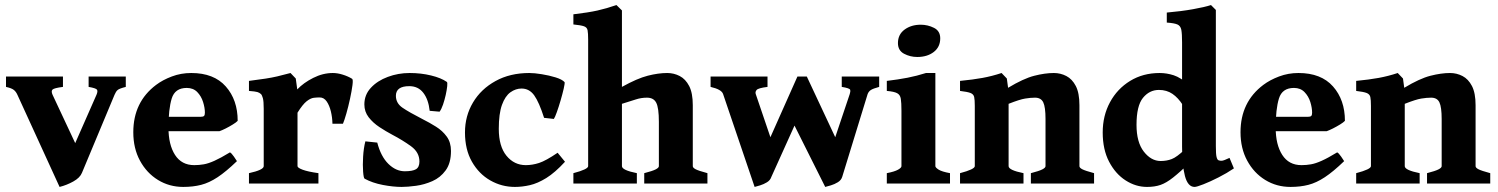

<svg xmlns="http://www.w3.org/2000/svg" viewBox="-20 -716 5842 749"><path d="M470.7 -377Q445.3 -370.6 438.7 -364.7Q432.1 -358.9 426.8 -346.2L299.8 -42Q292 -22.5 266.1 -8.1Q240.2 6.3 212.4 13.2L47.9 -346.2Q42.5 -358.4 33.9 -365.2Q25.4 -372.1 3.4 -377V-417.5H225.6V-377Q190.9 -372.6 184.8 -366.5Q178.7 -360.4 185.1 -346.2L273.4 -157.7L356.4 -346.2Q362.3 -359.9 358.4 -366Q354.5 -372.1 325.7 -377V-417.5H470.7Z M907.2 -244.6Q901.9 -238.8 888.4 -230.5Q875 -222.2 860.4 -214.8Q845.7 -207.5 835.9 -204.1H556.6L557.6 -260.3H762.2Q772.5 -260.3 775.9 -263.7Q779.3 -267.1 779.3 -276.4Q779.3 -295.4 772.2 -318.1Q765.1 -340.8 749.5 -356.9Q733.9 -373 708.5 -373Q662.6 -373 649.9 -331.8Q637.2 -290.5 637.2 -217.8Q637.2 -151.4 662.8 -111.6Q688.5 -71.8 737.8 -71.8Q756.8 -71.8 774.9 -75Q793 -78.1 816.9 -88.9Q840.8 -99.6 877 -121.6Q882.8 -119.1 892.6 -105Q902.3 -90.8 904.3 -87.4Q861.8 -46.4 828.9 -24.7Q795.9 -2.9 764.6 5.1Q733.4 13.2 694.8 13.2Q640.6 13.2 596.4 -13.9Q552.2 -41 526.1 -89.1Q500 -137.2 500 -200.2Q500 -317.9 588.9 -384.8Q614.7 -404.3 650.4 -417.7Q686 -431.2 726.1 -431.2Q814.5 -431.2 860.8 -378.7Q907.2 -326.2 907.2 -244.6Z M1353.5 -408.7Q1357.9 -406.2 1355 -383.8Q1352.1 -361.3 1345.5 -330.8Q1338.9 -300.3 1331.1 -272.9Q1323.2 -245.6 1317.9 -233.4H1276.9Q1276.4 -257.8 1270.8 -281.2Q1265.1 -304.7 1254.4 -320.3Q1243.7 -335.9 1227.1 -335.9Q1216.8 -335.9 1204.1 -334.5Q1191.4 -333 1176 -320.8Q1160.6 -308.6 1140.6 -276.4V-67.9Q1140.6 -61.5 1160.4 -54Q1180.2 -46.4 1222.2 -40.5V0H951.2V-40.5Q1008.8 -53.2 1008.8 -67.9V-291.5Q1008.8 -321.3 1005.4 -333.3Q1002 -345.2 998 -349.1Q992.2 -354.5 984.1 -356.9Q976.1 -359.4 951.2 -361.3V-400.4Q992.2 -405.8 1016.4 -409.4Q1040.5 -413.1 1061.5 -418Q1082.5 -422.9 1113.3 -431.2L1133.8 -409.7L1139.6 -367.2Q1164.1 -393.1 1201.9 -412.1Q1239.7 -431.2 1278.3 -431.2Q1296.9 -431.2 1317.1 -424.8Q1337.4 -418.5 1353.5 -408.7Z M1739.3 -127Q1739.3 -79.6 1718.5 -51.3Q1697.8 -22.9 1666.5 -9.3Q1635.3 4.4 1602.8 8.8Q1570.3 13.2 1546.9 13.2Q1513.7 13.2 1473.1 5.4Q1432.6 -2.4 1402.3 -19Q1398.4 -21.5 1396.5 -46.4Q1394.5 -71.3 1396.5 -104.5Q1398.4 -137.7 1405.3 -164.6L1451.7 -159.7Q1465.8 -105.5 1495.1 -76.7Q1524.4 -47.9 1559.1 -47.9Q1589.4 -47.9 1602.8 -55.9Q1616.2 -64 1616.2 -85.9Q1616.2 -121.6 1583.7 -145.3Q1551.3 -168.9 1510.3 -190.4Q1485.4 -203.6 1460.2 -220.2Q1435.1 -236.8 1418.2 -258.5Q1401.4 -280.3 1401.4 -308.6Q1401.4 -346.2 1426.8 -373.5Q1452.1 -400.9 1492.7 -416Q1533.2 -431.2 1578.1 -431.2Q1622.6 -431.2 1661.6 -421.6Q1700.7 -412.1 1723.1 -396.5Q1726.1 -394.5 1724.6 -379.9Q1723.1 -365.2 1718.8 -345.7Q1714.4 -326.2 1708.3 -308.1Q1702.1 -290 1694.8 -280.3L1656.2 -283.7Q1651.4 -328.1 1631.3 -354Q1611.3 -379.9 1576.7 -379.9Q1524.4 -379.9 1524.4 -342.3Q1524.4 -313.5 1550 -295.9Q1575.7 -278.3 1628.9 -251Q1655.3 -237.8 1680.7 -221.9Q1706.1 -206.1 1722.7 -183.3Q1739.3 -160.6 1739.3 -127Z M2184.1 -85Q2145 -42.5 2111.1 -21.5Q2077.1 -0.5 2047.1 6.3Q2017.1 13.2 1988.8 13.2Q1937 13.2 1892.6 -12.2Q1848.1 -37.6 1821 -85.2Q1793.9 -132.8 1793.9 -199.2Q1793.9 -263.7 1825.2 -316.2Q1856.4 -368.7 1913.1 -399.9Q1969.7 -431.2 2044.9 -431.2Q2064.9 -431.2 2093.5 -426.5Q2122.1 -421.9 2147.5 -414.1Q2172.9 -406.2 2182.6 -395.5Q2183.6 -390.1 2179 -369.9Q2174.3 -349.6 2167 -324.5Q2159.7 -299.3 2152.3 -278.8Q2145 -258.3 2140.6 -252L2102.5 -256.3Q2083 -317.4 2064 -344Q2044.9 -370.6 2014.6 -370.6Q1991.7 -370.6 1971.2 -356Q1950.7 -341.3 1938.2 -306.9Q1925.8 -272.5 1925.8 -213.4Q1925.8 -145 1955.8 -108.4Q1985.8 -71.8 2031.2 -71.8Q2056.6 -71.8 2083 -80.3Q2109.4 -88.9 2155.3 -120.1Z M2493.2 0V-40.5Q2525.4 -48.8 2537.8 -55.2Q2550.3 -61.5 2550.3 -67.9V-240.7Q2550.3 -295.4 2540 -315.2Q2529.8 -335 2503.9 -335Q2481.4 -335 2460.4 -328.1Q2439.5 -321.3 2406.2 -311V-67.9Q2406.2 -52.2 2464.4 -40.5V0H2216.8V-40.5Q2274.4 -55.7 2274.4 -67.9V-561.5Q2274.4 -586.4 2272.2 -597.9Q2270 -609.4 2258.1 -613.5Q2246.1 -617.7 2216.8 -620.6V-660.2Q2274.9 -667 2310.8 -675Q2346.7 -683.1 2384.8 -696.3L2406.2 -675.3V-377Q2465.8 -410.2 2507.1 -420.7Q2548.3 -431.2 2583 -431.2Q2608.9 -431.2 2631.6 -419.4Q2654.3 -407.7 2668.5 -380.4Q2682.6 -353 2682.6 -305.7V-67.9Q2682.6 -61.5 2693.8 -55.7Q2705.1 -49.8 2739.7 -40.5V0Z M3409.7 -377Q3386.2 -370.6 3377.4 -365Q3368.7 -359.4 3364.7 -349.1L3265.6 -26.4Q3261.7 -13.2 3248.5 -5.1Q3235.4 2.9 3221.2 7.1Q3207 11.2 3199.2 13.2L3063 -258.8L3093.8 -417.5Q3093.8 -417.5 3107.9 -417.5Q3122.1 -417.5 3127.4 -417.5L3238.3 -180.7L3294.9 -349.1Q3298.3 -358.9 3296.6 -365.5Q3294.9 -372.1 3263.7 -377V-417.5H3409.7ZM2989.3 -26.4Q2984.9 -12.7 2971.9 -4.9Q2959 2.9 2945.3 7.1Q2931.6 11.2 2923.8 13.2L2800.8 -349.1Q2794.9 -367.2 2752 -377V-417.5H2974.1V-377Q2938 -372.6 2931.6 -365Q2925.3 -357.4 2928.2 -349.1L2985.4 -180.7L3090.8 -417.5Q3097.2 -417.5 3111.8 -417.5Q3126.5 -417.5 3126.5 -417.5L3125 -327.1Z M3647.9 -566.4Q3647.9 -532.7 3622.6 -513.2Q3597.2 -493.7 3558.1 -493.7Q3530.8 -493.7 3506.8 -506.3Q3482.9 -519 3482.9 -547.9Q3482.9 -581.5 3508.8 -600.6Q3534.7 -619.6 3571.8 -619.6Q3599.1 -619.6 3623.5 -607.4Q3647.9 -595.2 3647.9 -566.4ZM3439.5 0V-40.5Q3469.7 -46.4 3483.2 -54Q3496.6 -61.5 3496.6 -67.9V-284.2Q3496.6 -314.9 3494.1 -330.6Q3491.7 -346.2 3479.7 -352.5Q3467.8 -358.9 3439.5 -361.3V-400.4Q3484.4 -405.8 3520.5 -412.8Q3556.6 -419.9 3592.3 -431.2H3628.9V-67.9Q3628.9 -62.5 3641.4 -54.4Q3653.8 -46.4 3686 -40.5V0Z M4001.5 0V-40.5Q4033.7 -48.8 4046.1 -55.2Q4058.6 -61.5 4058.6 -67.9V-252Q4058.6 -298.3 4049.8 -316.7Q4041 -335 4017.6 -335Q4000 -335 3979 -331.5Q3958 -328.1 3914.6 -311V-67.9Q3914.6 -52.2 3972.7 -40.5V0H3725.1V-40.5Q3782.7 -55.7 3782.7 -67.9V-302.7Q3782.7 -326.7 3780.3 -337.6Q3777.8 -348.6 3765.9 -353.3Q3753.9 -357.9 3725.1 -361.3V-400.4Q3775.9 -405.3 3813 -412.1Q3850.1 -418.9 3887.2 -431.2L3907.7 -409.7L3912.6 -373.5Q3972.7 -409.7 4014.6 -420.4Q4056.6 -431.2 4091.3 -431.2Q4117.2 -431.2 4139.9 -419.4Q4162.6 -407.7 4176.8 -380.4Q4190.9 -353 4190.9 -305.7V-67.9Q4190.9 -61.5 4202.1 -55.7Q4213.4 -49.8 4248 -40.5V0Z M4793.5 -59.1Q4766.1 -40.5 4733.4 -23.9Q4700.7 -7.3 4674.6 2.9Q4648.4 13.2 4640.1 13.2Q4613.8 13.2 4602.5 -29.3Q4591.3 -71.8 4591.3 -143.6V-550.8Q4591.3 -584 4588.4 -599.6Q4585.4 -615.2 4573 -620.6Q4560.5 -626 4531.7 -627.9V-667Q4588.4 -671.9 4634.5 -680.2Q4680.7 -688.5 4704.1 -696.3L4723.1 -677.2V-146Q4723.1 -114.7 4725.8 -103.8Q4728.5 -92.8 4733.4 -90.8Q4739.3 -88.4 4746.6 -88.9Q4753.9 -89.4 4776.4 -100.1ZM4624.5 -84.5Q4583.5 -44.9 4556.6 -23.7Q4529.8 -2.4 4507.1 5.4Q4484.4 13.2 4454.6 13.2Q4410.6 13.2 4371.1 -12.2Q4331.5 -37.6 4306.6 -85.2Q4281.7 -132.8 4281.7 -199.2Q4281.7 -264.6 4310.1 -317.1Q4338.4 -369.6 4388.7 -400.4Q4439 -431.2 4503.9 -431.2Q4531.2 -431.2 4558.6 -422.4Q4585.9 -413.6 4621.1 -382.8Q4621.1 -356 4615 -335.2Q4608.9 -314.5 4594.2 -306.2Q4576.2 -334.5 4553.7 -349.9Q4531.2 -365.2 4501 -365.2Q4463.9 -365.2 4438.7 -334.2Q4413.6 -303.2 4413.6 -229Q4413.6 -161.1 4442.1 -124.5Q4470.7 -87.9 4507.8 -87.9Q4531.2 -87.9 4551 -95.5Q4570.8 -103 4602.5 -133.3Q4606.4 -131.3 4611.3 -120.1Q4616.2 -108.9 4620.1 -97.9Q4624 -86.9 4624.5 -84.5Z M5226.6 -244.6Q5221.2 -238.8 5207.8 -230.5Q5194.3 -222.2 5179.7 -214.8Q5165 -207.5 5155.3 -204.1H4876L4877 -260.3H5081.5Q5091.8 -260.3 5095.2 -263.7Q5098.6 -267.1 5098.6 -276.4Q5098.6 -295.4 5091.6 -318.1Q5084.5 -340.8 5068.8 -356.9Q5053.2 -373 5027.8 -373Q4981.9 -373 4969.2 -331.8Q4956.5 -290.5 4956.5 -217.8Q4956.5 -151.4 4982.2 -111.6Q5007.8 -71.8 5057.1 -71.8Q5076.2 -71.8 5094.2 -75Q5112.3 -78.1 5136.2 -88.9Q5160.2 -99.6 5196.3 -121.6Q5202.1 -119.1 5211.9 -105Q5221.7 -90.8 5223.6 -87.4Q5181.2 -46.4 5148.2 -24.7Q5115.2 -2.9 5084 5.1Q5052.7 13.2 5014.2 13.2Q4960 13.2 4915.8 -13.9Q4871.6 -41 4845.5 -89.1Q4819.3 -137.2 4819.3 -200.2Q4819.3 -317.9 4908.2 -384.8Q4934.1 -404.3 4969.7 -417.7Q5005.4 -431.2 5045.4 -431.2Q5133.8 -431.2 5180.2 -378.7Q5226.6 -326.2 5226.6 -244.6Z M5546.9 0V-40.5Q5579.1 -48.8 5591.6 -55.2Q5604 -61.5 5604 -67.9V-252Q5604 -298.3 5595.2 -316.7Q5586.4 -335 5563 -335Q5545.4 -335 5524.4 -331.5Q5503.4 -328.1 5460 -311V-67.9Q5460 -52.2 5518.1 -40.5V0H5270.5V-40.5Q5328.1 -55.7 5328.1 -67.9V-302.7Q5328.1 -326.7 5325.7 -337.6Q5323.2 -348.6 5311.3 -353.3Q5299.3 -357.9 5270.5 -361.3V-400.4Q5321.3 -405.3 5358.4 -412.1Q5395.5 -418.9 5432.6 -431.2L5453.1 -409.7L5458 -373.5Q5518.1 -409.7 5560.1 -420.4Q5602.1 -431.2 5636.7 -431.2Q5662.6 -431.2 5685.3 -419.4Q5708 -407.7 5722.2 -380.4Q5736.3 -353 5736.3 -305.7V-67.9Q5736.3 -61.5 5747.6 -55.7Q5758.8 -49.8 5793.5 -40.5V0Z"/></svg>

Font: Dai Banna SIL
Style: Bold
Weight: 700
Designer: Victor Gaultney
Foundry: SIL International
Version: Version 4.000